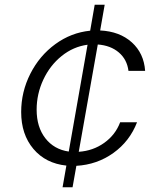

<svg xmlns="http://www.w3.org/2000/svg" viewBox="-20 -687 680 807"><path d="M311 -49Q371 -53 418 -86.5Q465 -120 485 -173H556Q525 -93 456.5 -44Q388 5 301 10L285 100H243L259 9Q172 0 120.5 -61Q69 -122 69 -216Q69 -301 107.5 -377Q146 -453 212.5 -501.5Q279 -550 359 -558L378 -667H420L401 -559Q483 -555 534 -509Q585 -463 590 -389H520Q514 -437 479.5 -466.5Q445 -496 391 -500ZM269 -50 348 -499Q288 -491 239 -451.5Q190 -412 162 -352Q134 -292 134 -226Q134 -153 170.5 -106Q207 -59 269 -50Z"/></svg>

Font: Open Sauce One Light Italic
Style: Regular
Weight: 300
Italic angle: -10°
Designer: Alfredo Marco Pradil
Foundry: Creative Sauce Fz LLC
Version: Version 1.477